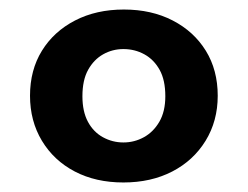

<svg xmlns="http://www.w3.org/2000/svg" viewBox="-20 -732 520 403"><path d="M239 -349Q181 -349 137 -372Q93 -395 68 -436.5Q43 -478 43 -531Q43 -585 68 -625.5Q93 -666 137.5 -689Q182 -712 240 -712Q298 -712 342.5 -689Q387 -666 412 -625.5Q437 -585 437 -531Q437 -478 411.5 -436.5Q386 -395 341.5 -372Q297 -349 239 -349ZM239 -433Q262 -433 282 -444Q302 -455 314.5 -476.5Q327 -498 327 -530Q327 -564 315 -585.5Q303 -607 283 -618Q263 -629 239 -629Q216 -629 196.5 -618Q177 -607 165 -585.5Q153 -564 153 -530Q153 -498 164.5 -476.5Q176 -455 196 -444Q216 -433 239 -433Z"/></svg>

Font: DM Sans 28pt ExtraBold
Style: Regular
Weight: 800
Version: Version 4.004;gftools[0.9.30]